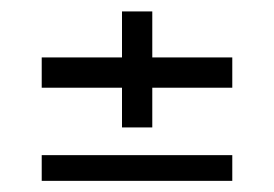

<svg xmlns="http://www.w3.org/2000/svg" viewBox="-20 -515 480 336"><path d="M193.5 -292V-361.5H53V-414.5H193.5V-495H246.5V-414.5H386.5V-361.5H246.5V-292ZM53 -198.5V-243.5H386.5V-198.5Z"/></svg>

Font: Big Shoulders Stencil Display
Style: Regular
Weight: 400
Designer: Patric King
Foundry: XO Type Co
Version: Version 1.000